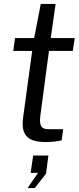

<svg xmlns="http://www.w3.org/2000/svg" viewBox="-20 -725 406 984"><path d="M363 -530H240L265 -705H189L155 -530H57L48 -464H145L99 -127C87 -42 111 3 214 3C243 3 282 -1 296 -6L304 -63H228C196 -63 179 -75 187 -134L231 -464H353ZM158 239 216 165 228 72H150L137 161H175L121 239Z"/></svg>

Font: Cheyenne Sans
Style: Italic
Weight: 400
Italic angle: -8.13011°
Designer: The Public Sans project authors (U.S. Web Design System), Libre Franklin designed by Pablo Impallari and Rodrigo Fuenzal
Foundry: The Cheyenne Sans Project Authors
Version: Version 2.007